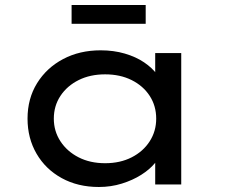

<svg xmlns="http://www.w3.org/2000/svg" viewBox="-20 -737 898 767"><path d="M375 10Q291 10 226.5 -25.5Q162 -61 126 -123Q90 -185 90 -263Q90 -343 128 -404.5Q166 -466 232 -501Q298 -536 382 -536Q434 -536 478.5 -523Q523 -510 555.5 -488Q588 -466 607 -440Q626 -414 628 -387L600 -389V-525H704V0H600V-138L622 -135Q620 -111 599 -85.5Q578 -60 544 -38.5Q510 -17 466.5 -3.5Q423 10 375 10ZM400 -85Q460 -85 506 -108.5Q552 -132 578 -172.5Q604 -213 604 -263Q604 -314 578 -354Q552 -394 506 -417Q460 -440 400 -440Q340 -440 294 -417Q248 -394 221.5 -354Q195 -314 195 -263Q195 -213 221.5 -172.5Q248 -132 294 -108.5Q340 -85 400 -85ZM266 -642V-717H562V-642Z"/></svg>

Font: Lexend Mega
Style: Regular
Weight: 400
Designer: Bonnie Shaver-Troup, Thomas Jockin
Foundry: Lexend
Version: Version 1.007